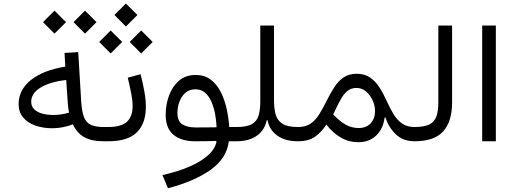

<svg xmlns="http://www.w3.org/2000/svg" viewBox="-20 -788 2873 1071"><path d="M219.9 -664.5 283.9 -600.4 348.2 -664.5 283.9 -728.7ZM390.1 -664.5 454.1 -600.4 518.4 -664.5 454.1 -728.7ZM344.2 -416.4Q222.4 -396.8 153.1 -342.2Q83.9 -287.5 83.9 -207Q83.9 -162.8 109.1 -132.8Q134.2 -102.8 176.9 -87.7Q219.6 -72.6 271.3 -72.6Q300.2 -72.6 330.3 -78.3Q360.3 -83.9 386.6 -94.6Q408.4 -46.8 449.1 -23.4Q489.9 0 558.3 0H558.8V-79.5H558.3Q512.6 -79.5 486.3 -91.9Q460 -104.2 448.2 -135.2Q436.4 -166.3 432.9 -222.5L416.4 -497.3L340 -492.8ZM349.3 -341.8 357.9 -216.2Q359.1 -201 360.6 -187.6Q362.1 -174.2 365 -159.8Q345.3 -153.6 322.7 -150.2Q300 -146.7 276.3 -146.7Q243.2 -146.7 215.3 -154.4Q187.4 -162 170.7 -178.4Q154.1 -194.8 154.1 -220.4Q154.1 -268.1 206.8 -299.9Q259.6 -331.7 349.3 -341.8Z M764.3 -374.1 692.7 -354.5Q704.4 -306.6 712.1 -266.3Q719.8 -226 719.8 -196.8Q719.8 -139 688.6 -109.3Q657.3 -79.5 583.6 -79.5H558.6Q544.2 -79.5 544.2 -39.9Q544.2 0 558.6 0H583.6Q693.4 0 743.5 -49.9Q793.7 -99.8 793.7 -192.9Q793.7 -229.9 785.6 -276Q777.6 -322.1 764.3 -374.1ZM618.3 -704.3 682.3 -640.1 746.6 -704.3 682.3 -768.4ZM703.4 -553.9 767.4 -489.8 831.7 -553.9 767.4 -618.1ZM533.2 -553.9 597.2 -489.8 661.5 -553.9 597.2 -618.1Z M1188 -78Q1158.3 -77.4 1129 -77.3Q1099.7 -77.1 1071 -77.1Q1024.4 -77.1 997.1 -94.5Q969.7 -111.8 969.7 -157.3Q969.7 -189.7 980.7 -220.1Q991.6 -250.4 1013.9 -270.1Q1036.1 -289.8 1070.4 -289.8Q1103.4 -289.8 1125.5 -269.5Q1147.7 -249.1 1161 -216.8Q1174.2 -184.4 1180.6 -147.6Q1187 -110.8 1188 -78ZM1187.8 2.6Q1179 43.5 1140.1 78.5Q1101.2 113.5 1036.9 141.3Q972.5 169 886.2 188.8L917 262.1Q1067.2 222.4 1156.2 158.4Q1245.2 94.3 1256.5 0H1298.6V-79.5H1258.8Q1255.5 -130.1 1244.1 -181.4Q1232.8 -232.7 1211.2 -275.4Q1189.6 -318.1 1155.2 -344Q1120.9 -369.9 1072.1 -369.9Q1015.5 -369.9 978.4 -337.6Q941.2 -305.4 922.7 -254.6Q904.2 -203.9 904.2 -148Q904.2 -71 948.5 -35.5Q992.8 0 1067.9 0Q1096.3 0 1125.8 -0.4Q1155.4 -0.9 1184.7 -1.9Z M1467.6 -117.1H1472.4Q1482.9 -62.8 1527.1 -31.4Q1571.3 0 1641.6 0H1642.1V-79.5H1641.6Q1584.8 -79.5 1556.2 -97.3Q1527.6 -115 1518 -148.2Q1508.5 -181.5 1508.5 -227.5V-645.7H1431.9V-223Q1431.9 -176.8 1422.9 -144.7Q1413.9 -112.7 1385.6 -96.1Q1357.3 -79.5 1298.8 -79.5Q1291.7 -79.5 1288 -70.6Q1284.4 -61.6 1284.4 -39.9Q1284.4 -18.3 1288 -9.1Q1291.7 0 1298.8 0Q1369 0 1412.9 -31.1Q1456.8 -62.2 1467.6 -117.1Z M1838.9 -149.8 1856 -186.1Q1870.6 -216.7 1885.5 -241.8Q1900.4 -267 1920.2 -282.2Q1940 -297.4 1969 -297.4Q1999.1 -297.4 2022.2 -277.3Q2045.4 -257.3 2058.7 -227.7Q2072 -198.2 2072 -168.8Q2072 -126.1 2047.2 -100Q2022.5 -73.8 1980.4 -73.8Q1940.9 -73.8 1907 -93.5Q1873.1 -113.1 1838.9 -149.8ZM1642.1 -79.5Q1633.6 -79.5 1630.7 -69.8Q1627.7 -60 1627.7 -39.9Q1627.7 -19.5 1630.7 -9.8Q1633.6 0 1642.1 0Q1701.4 0 1737.5 -25.5Q1773.6 -51.1 1800.4 -93.3Q1835.5 -47.3 1880.3 -21.1Q1925 5.2 1979.9 5.2Q2037.8 5.2 2077.4 -31.1Q2117 -67.5 2125.5 -132.1L2130.4 -132.6Q2148.4 -75.9 2189 -37.9Q2229.7 0 2291.4 0H2291.9V-79.5H2291.4Q2251.3 -79.5 2223.7 -98.4Q2196.1 -117.3 2176.1 -149.9Q2156.2 -182.4 2137.9 -222.8Q2118.9 -265.6 2096.5 -300.5Q2074.1 -335.3 2043.7 -355.9Q2013.3 -376.5 1970.3 -376.5Q1927.5 -376.5 1897.9 -357Q1868.3 -337.5 1845.8 -303.1Q1823.3 -268.7 1801.4 -224.5Q1781.2 -183.6 1760.8 -150.6Q1740.4 -117.6 1712.8 -98.6Q1685.2 -79.5 1642.1 -79.5Z M2292 -79.5Q2284.8 -79.5 2281.1 -70.6Q2277.4 -61.6 2277.4 -39.9Q2277.4 -18.3 2281.1 -9.1Q2284.8 0 2292 0Q2402.3 0 2452 -55Q2501.8 -110.1 2501.8 -217V-645.7H2425.1V-217Q2425.1 -169.1 2414.4 -138.8Q2403.7 -108.4 2375.1 -94Q2346.4 -79.5 2292 -79.5Z M2745.9 0V-645.7H2669.7V0Z"/></svg>

Font: Estedad-FD VF
Style: Regular
Weight: 100
Designer: Amin Abedi
Version: Version 7.3